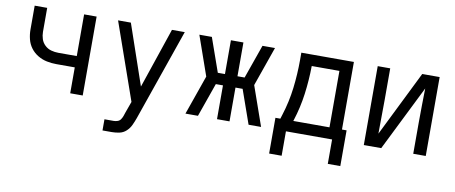

<svg xmlns="http://www.w3.org/2000/svg" viewBox="-65 -798 3010 1270"><g transform="rotate(10 1440.0 -162.5)"><path d="M412 0H496V-530H412V-250H288Q264 -250 240 -256.5Q216 -263 197.5 -280.5Q179 -298 171.5 -321.5Q164 -345 164 -369V-530H80V-369Q80 -337 88 -305Q96 -273 115.5 -247Q135 -221 163.5 -204Q192 -187 224 -180.5Q256 -174 288 -174H412Z M665 205H727Q753 205 778.5 199.5Q804 194 823.5 176Q843 158 854 134.5Q865 111 874 86L1088 -530H1002L865 -125L726 -530H640L821 -14L794 61Q790 74 785.5 86.5Q781 99 773.5 110Q766 121 753 125.5Q740 130 727 130H665Z M1186 0H1270L1350 -227H1398V0H1482V-227H1530L1610 0H1694L1601 -265L1694 -530H1610L1530 -303H1482V-530H1398V-303H1350L1270 -530H1186L1279 -265Z M2171 164H2255V-76H2224V-530H1871V-481Q1871 -386 1859.5 -291Q1848 -196 1819 -105L1810 -76H1777V0H2171ZM1897 -76 1899 -82Q1928 -172 1940.5 -266Q1953 -360 1954 -455H2140V-76ZM1777 164H1861V0H1777Z M2384 0H2501L2719 -439Q2718 -382 2717 -325.5Q2716 -269 2716 -212V0H2800V-530H2683L2466 -91Q2466 -148 2467 -204.5Q2468 -261 2468 -318V-530H2384Z"/></g></svg>

Font: Iosevka SS01 Extended
Style: Regular
Weight: 400
Width: 7
Monospace: yes
Designer: Belleve Invis
Foundry: Belleve Invis
Version: Version 3.4.7; ttfautohint (v1.8.3)